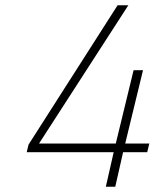

<svg xmlns="http://www.w3.org/2000/svg" viewBox="-20 -713 600 733"><path d="M420 0 450 -132H542L550 -165H458L526 -445H490L422 -165H129L470 -693H429L89 -161L82 -132H414L384 0Z"/></svg>

Font: RazerF5 Thin
Style: Italic
Weight: 250
Foundry: Razer Inc.
Version: Version 2